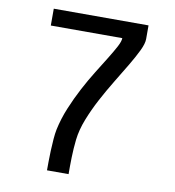

<svg xmlns="http://www.w3.org/2000/svg" viewBox="-83 -824 817 898"><g transform="rotate(10 325.0 -375.0)"><path d="M100 -750H550V-685Q550 -663.5 533.8 -629.8Q517.5 -596 492.5 -554Q467.5 -512 438 -463.8Q408.5 -415.5 381.5 -364.8Q354.5 -314 334.5 -263Q314.5 -212 309 -164.5Q306.5 -144 305.2 -122.2Q304 -100.5 303.2 -79Q302.5 -57.5 302.5 -37V0H200Q200 -15 200.2 -40.2Q200.5 -65.5 201.5 -93.5Q202.5 -121.5 204.8 -149Q207 -176.5 211 -196Q222.5 -249.5 244 -301.2Q265.5 -353 290.8 -400.8Q316 -448.5 342.5 -491Q369 -533.5 390.5 -568.2Q412 -603 425.8 -629Q439.5 -655 439.5 -670H100Z"/></g></svg>

Font: B612
Style: Regular
Weight: 400
Designer: Nicolas Chauveau, Thomas Paillot, Jonathan Favre-Lamarine, Jean-Luc Vinot
Foundry: AIRBUS
Version: Version 1.008